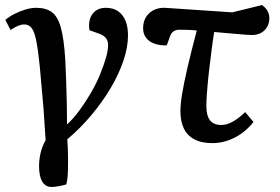

<svg xmlns="http://www.w3.org/2000/svg" viewBox="-20 -554 1113 762"><path d="M185 188Q160 188 147.5 166.5Q135 145 135 105Q135 87 138 68.5Q141 50 147 33Q153 16 161 3Q158 -38 156.5 -67.5Q155 -97 152.5 -126Q150 -155 146.5 -193Q143 -231 138 -289Q131 -358 123.5 -394Q116 -430 105 -443.5Q94 -457 77 -457Q65 -457 52.5 -452Q40 -447 22 -435L1 -475Q18 -489 39 -499.5Q60 -510 82 -516.5Q104 -523 124 -523Q162 -523 185.5 -506Q209 -489 221.5 -444.5Q234 -400 239 -317Q241 -279 242.5 -235.5Q244 -192 245 -147Q246 -102 246 -60Q271 -83 295 -115.5Q319 -148 340 -184Q361 -220 376 -256Q391 -292 400 -323Q409 -354 409 -375Q409 -393 399.5 -404Q390 -415 369 -422L335 -434Q329 -474 347 -498.5Q365 -523 400 -523Q442 -523 465 -494Q488 -465 488 -413Q488 -367 470 -313.5Q452 -260 419.5 -205Q387 -150 343 -97.5Q299 -45 247 -1Q248 12 249 32Q250 52 250 69.5Q250 87 250 97Q250 124 248.5 144Q247 164 243 178Q225 183 210 185.5Q195 188 185 188Z M823 14Q779 14 750.5 -1.5Q722 -17 709 -45.5Q696 -74 696 -113Q696 -140 703 -182.5Q710 -225 724.5 -287.5Q739 -350 761 -433Q742 -435 724 -435.5Q706 -436 692 -436Q678 -436 668.5 -429.5Q659 -423 653 -405L642 -374Q615 -373 593.5 -380.5Q572 -388 560 -403.5Q548 -419 548 -442Q548 -479 572 -501.5Q596 -524 635 -523L902 -505L1020 -534Q1035 -523 1042 -510Q1049 -497 1049 -483Q1049 -453 1030 -434Q1011 -415 979 -415Q970 -415 952 -416.5Q934 -418 904 -420.5Q874 -423 830 -427Q827 -409 824.5 -390.5Q822 -372 819.5 -353.5Q817 -335 815 -316.5Q813 -298 810.5 -280Q808 -262 806.5 -245Q805 -228 803.5 -211.5Q802 -195 801 -181Q800 -167 799.5 -155Q799 -143 799 -133Q799 -95 813.5 -76.5Q828 -58 858 -58Q880 -58 903.5 -71Q927 -84 953 -109L986 -70Q966 -44 939.5 -25Q913 -6 883.5 4Q854 14 823 14Z"/></svg>

Font: Literata 18pt Medium
Style: Italic
Weight: 500
Italic angle: -2°
Designer: Latin by Veronika Burian and Jose Scaglione. Greek by Irene Vlachou. Cyrillic by Vera Evstafieva
Foundry: TypeTogether
Version: Version 3.103;gftools[0.9.29]